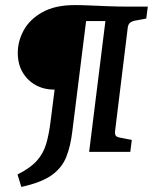

<svg xmlns="http://www.w3.org/2000/svg" viewBox="-20 -598 602 756"><path d="M64 138 49 89Q99 64 125 35Q151 6 162 -32Q173 -70 179 -119L195 -245Q153 -245 120.5 -263Q88 -281 69 -313.5Q50 -346 50 -390Q50 -436 73.5 -479Q97 -522 147 -550Q197 -578 275 -578Q300 -578 334 -576.5Q368 -575 406.5 -573.5Q445 -572 484 -572H562L556 -525L508 -516Q497 -513 491 -507.5Q485 -502 483 -489L433 -81Q432 -68 436.5 -63Q441 -58 453 -56L499 -47L493 0H331L395 -515H319L265 -83Q258 -22 240.5 21Q223 64 182.5 92.5Q142 121 64 138Z"/></svg>

Font: Rasa SemiBold
Style: Italic
Weight: 600
Italic angle: -7.10001°
Designer: Anna Giedrys (Yrsa+Rasa design), David Brezina (Yrsa art-direction, Rasa art-direction, design)
Foundry: Rosetta Type Foundry
Version: Version 2.004